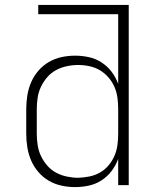

<svg xmlns="http://www.w3.org/2000/svg" viewBox="-20 -755 640 783"><path d="M286 8Q258 8 230.5 2Q203 -4 179 -18Q155 -32 136.5 -53.5Q118 -75 107 -100.5Q96 -126 91.5 -154Q87 -182 87 -210V-310Q87 -338 91.5 -366Q96 -394 107 -419.5Q118 -445 136.5 -466.5Q155 -488 179 -502Q203 -516 230.5 -522Q258 -528 286 -528Q314 -528 342 -522Q370 -516 394 -500.5Q418 -485 435 -462.5Q452 -440 462 -413V-697H136V-735H505V0H462V-107Q452 -80 435 -57.5Q418 -35 394 -19.5Q370 -4 342 2Q314 8 286 8ZM299 -30Q299 -30 299.5 -30Q300 -30 300 -30Q323 -31 345.5 -35.5Q368 -40 388 -51.5Q408 -63 423 -81Q438 -99 447 -120Q456 -141 459 -164Q462 -187 462 -210V-310Q462 -333 459 -356Q456 -379 447 -400Q438 -421 422.5 -439Q407 -457 387.5 -468.5Q368 -480 345 -485Q322 -490 299 -490Q276 -490 252.5 -485Q229 -480 208.5 -469Q188 -458 172.5 -440Q157 -422 147 -401Q137 -380 133.5 -356.5Q130 -333 130 -310V-210Q130 -187 133.5 -163.5Q137 -140 147 -119Q157 -98 172.5 -80Q188 -62 208.5 -51Q229 -40 252.5 -35Q276 -30 299 -30Z"/></svg>

Font: Iosevka SS04 XLt Ex
Style: Regular
Weight: 200
Width: 7
Monospace: yes
Designer: Belleve Invis
Foundry: Belleve Invis
Version: Version 19.0.0; ttfautohint (v1.8.4)